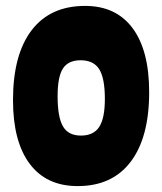

<svg xmlns="http://www.w3.org/2000/svg" viewBox="-20 -618 550 650"><path d="M485 -306Q485 -153 422.5 -70.5Q360 12 243 12Q137 12 80.5 -63.5Q24 -139 24 -279Q24 -433 87 -515.5Q150 -598 268 -598Q373 -598 429 -522.5Q485 -447 485 -306ZM175 -292Q175 -222 193 -190.5Q211 -159 254 -159Q297 -159 316 -188.5Q335 -218 335 -283Q335 -353 316 -383.5Q297 -414 253 -414Q211 -414 193 -386Q175 -358 175 -292Z"/></svg>

Font: Luna Sans Black
Style: Regular
Weight: 900
Designer: Juan Pablo del Peral
Foundry: Huerta Tipografica
Version: Version 2.001; ttfautohint (v1.5)